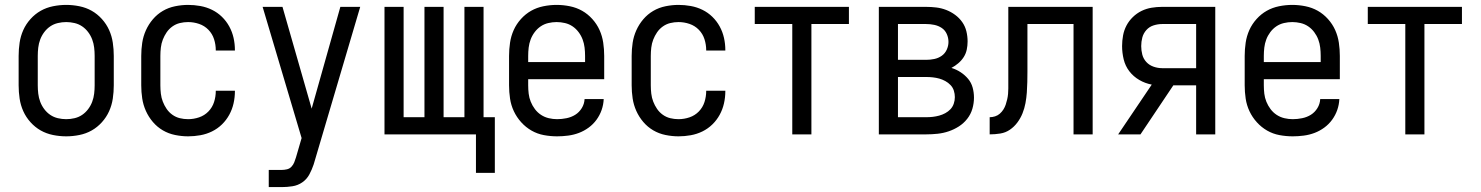

<svg xmlns="http://www.w3.org/2000/svg" viewBox="-20 -548 6040 783"><path d="M250 8Q223 8 196 2.5Q169 -3 146 -16Q123 -29 104.5 -49.5Q86 -70 75 -94.5Q64 -119 60 -146Q56 -173 56 -200V-320Q56 -347 60 -374Q64 -401 75 -425.5Q86 -450 104.5 -470.5Q123 -491 146 -504Q169 -517 196 -522.5Q223 -528 250 -528Q277 -528 304 -522.5Q331 -517 354 -504Q377 -491 395.5 -470.5Q414 -450 425 -425.5Q436 -401 440 -374Q444 -347 444 -320V-200Q444 -173 440 -146Q436 -119 425 -94.5Q414 -70 395.5 -49.5Q377 -29 354 -16Q331 -3 304 2.5Q277 8 250 8ZM250 -62Q267 -62 284 -66Q301 -70 315 -79.5Q329 -89 339.5 -103Q350 -117 356 -133Q362 -149 364 -166Q366 -183 366 -200V-320Q366 -337 364 -354Q362 -371 356 -387Q350 -403 339.5 -417Q329 -431 315 -440.5Q301 -450 284 -454Q267 -458 250 -458Q233 -458 216 -454Q199 -450 185 -440.5Q171 -431 160.5 -417Q150 -403 144 -387Q138 -371 136 -354Q134 -337 134 -320V-200Q134 -183 136 -166Q138 -149 144 -133Q150 -117 160.5 -103Q171 -89 185 -79.5Q199 -70 216 -66Q233 -62 250 -62Z M747 8Q721 8 694 2.5Q667 -3 644 -16.5Q621 -30 603.5 -50.5Q586 -71 575 -95.5Q564 -120 560 -146.5Q556 -173 556 -200V-320Q556 -347 560 -373.5Q564 -400 575 -424.5Q586 -449 603.5 -469.5Q621 -490 644 -503.5Q667 -517 694 -522.5Q721 -528 747 -528Q772 -528 797 -523.5Q822 -519 844.5 -508Q867 -497 885 -479.5Q903 -462 915 -440Q927 -418 932.5 -393.5Q938 -369 938 -344V-342H860V-343Q860 -366 853 -388Q846 -410 830 -426.5Q814 -443 792 -450.5Q770 -458 747 -458Q730 -458 713.5 -454Q697 -450 683 -440Q669 -430 659.5 -416Q650 -402 644 -386.5Q638 -371 636 -354Q634 -337 634 -320V-200Q634 -183 636 -166Q638 -149 644 -133.5Q650 -118 659.5 -104Q669 -90 683 -80Q697 -70 713.5 -66Q730 -62 747 -62Q770 -62 792 -69.5Q814 -77 830 -93.5Q846 -110 853 -132Q860 -154 860 -177V-178H938V-176Q938 -151 932.5 -126.5Q927 -102 915 -80Q903 -58 885 -40.5Q867 -23 844.5 -12Q822 -1 797 3.5Q772 8 747 8Z M1076 215V145H1129Q1139 145 1150 142.5Q1161 140 1168.5 132Q1176 124 1180 114Q1184 104 1187 94L1210 15L1051 -520H1132L1251 -105L1368 -520H1449L1262 113Q1261 116 1260.5 118Q1260 120 1259 123Q1252 144 1241.5 163.5Q1231 183 1213 195.5Q1195 208 1173 211.5Q1151 215 1129 215Z M1921 157V0H1548V-520H1626V-70H1711V-520H1789V-70H1874V-520H1952V-70H1998V157Z M2252 8Q2225 8 2198 3Q2171 -2 2147.5 -15.5Q2124 -29 2105.5 -49.5Q2087 -70 2075.5 -94.5Q2064 -119 2060 -146Q2056 -173 2056 -200V-320Q2056 -347 2060 -374Q2064 -401 2075 -425.5Q2086 -450 2104.5 -470.5Q2123 -491 2146 -504Q2169 -517 2196 -522.5Q2223 -528 2250 -528Q2277 -528 2304 -522.5Q2331 -517 2354 -504Q2377 -491 2395.5 -470.5Q2414 -450 2425 -425.5Q2436 -401 2440 -374Q2444 -347 2444 -320V-225H2134V-200Q2134 -183 2136 -166Q2138 -149 2144.5 -133Q2151 -117 2161.5 -103Q2172 -89 2186.5 -79.5Q2201 -70 2218 -66Q2235 -62 2252 -62Q2271 -62 2290.5 -66Q2310 -70 2326 -80Q2342 -90 2352.5 -107Q2363 -124 2364 -144H2442Q2441 -121 2433.5 -99.5Q2426 -78 2412.5 -59.5Q2399 -41 2380.5 -27.5Q2362 -14 2341 -6Q2320 2 2297 5Q2274 8 2252 8ZM2366 -295V-320Q2366 -337 2364 -354Q2362 -371 2356 -387Q2350 -403 2339.5 -417Q2329 -431 2315 -440.5Q2301 -450 2284 -454Q2267 -458 2250 -458Q2233 -458 2216 -454Q2199 -450 2185 -440.5Q2171 -431 2160.5 -417Q2150 -403 2144 -387Q2138 -371 2136 -354Q2134 -337 2134 -320V-295Z M2747 8Q2721 8 2694 2.5Q2667 -3 2644 -16.5Q2621 -30 2603.5 -50.5Q2586 -71 2575 -95.5Q2564 -120 2560 -146.5Q2556 -173 2556 -200V-320Q2556 -347 2560 -373.5Q2564 -400 2575 -424.5Q2586 -449 2603.5 -469.5Q2621 -490 2644 -503.5Q2667 -517 2694 -522.5Q2721 -528 2747 -528Q2772 -528 2797 -523.5Q2822 -519 2844.5 -508Q2867 -497 2885 -479.5Q2903 -462 2915 -440Q2927 -418 2932.5 -393.5Q2938 -369 2938 -344V-342H2860V-343Q2860 -366 2853 -388Q2846 -410 2830 -426.5Q2814 -443 2792 -450.5Q2770 -458 2747 -458Q2730 -458 2713.5 -454Q2697 -450 2683 -440Q2669 -430 2659.5 -416Q2650 -402 2644 -386.5Q2638 -371 2636 -354Q2634 -337 2634 -320V-200Q2634 -183 2636 -166Q2638 -149 2644 -133.5Q2650 -118 2659.5 -104Q2669 -90 2683 -80Q2697 -70 2713.5 -66Q2730 -62 2747 -62Q2770 -62 2792 -69.5Q2814 -77 2830 -93.5Q2846 -110 2853 -132Q2860 -154 2860 -177V-178H2938V-176Q2938 -151 2932.5 -126.5Q2927 -102 2915 -80Q2903 -58 2885 -40.5Q2867 -23 2844.5 -12Q2822 -1 2797 3.5Q2772 8 2747 8Z M3211 0V-450H3058V-520H3442V-450H3289V0Z M3564 0V-520H3757Q3778 -520 3798.5 -517.5Q3819 -515 3838.5 -507.5Q3858 -500 3875 -487.5Q3892 -475 3904 -458Q3916 -441 3921 -420.5Q3926 -400 3926 -379Q3926 -362 3922.5 -345.5Q3919 -329 3910 -315Q3901 -301 3888 -290Q3875 -279 3860 -271Q3880 -265 3897.5 -253.5Q3915 -242 3928 -226.5Q3941 -211 3946.5 -191Q3952 -171 3952 -150Q3952 -127 3945.5 -104.5Q3939 -82 3924.5 -63.5Q3910 -45 3890.5 -32.5Q3871 -20 3849 -12.5Q3827 -5 3803.5 -2.5Q3780 0 3757 0ZM3642 -304H3757Q3774 -304 3790.5 -307.5Q3807 -311 3820.5 -320.5Q3834 -330 3841 -345.5Q3848 -361 3848 -377Q3848 -394 3841 -409.5Q3834 -425 3820.5 -434Q3807 -443 3790.5 -446.5Q3774 -450 3757 -450H3642ZM3642 -70H3757Q3771 -70 3784 -71.5Q3797 -73 3810 -76.5Q3823 -80 3835 -86.5Q3847 -93 3856 -102.5Q3865 -112 3869.5 -125Q3874 -138 3874 -152Q3874 -165 3870 -178Q3866 -191 3856.5 -201Q3847 -211 3835 -217.5Q3823 -224 3810.5 -227.5Q3798 -231 3784.5 -232.5Q3771 -234 3757 -234H3642Z M4016 0V-70Q4027 -70 4038 -73.5Q4049 -77 4057.5 -84.5Q4066 -92 4072 -101.5Q4078 -111 4081.5 -121.5Q4085 -132 4087.5 -143Q4090 -154 4091 -165Q4092 -176 4092 -187Q4092 -198 4092 -209V-520H4436V0H4358V-450H4170V-256Q4170 -235 4169.5 -213.5Q4169 -192 4167.5 -170.5Q4166 -149 4162 -127.5Q4158 -106 4150 -86Q4142 -66 4129 -48.5Q4116 -31 4098.5 -19Q4081 -7 4059.5 -3.5Q4038 0 4016 0Z M4540 0 4677 -203Q4650 -208 4626 -222Q4602 -236 4585.5 -257.5Q4569 -279 4562.5 -306Q4556 -333 4556 -360Q4556 -382 4560 -403.5Q4564 -425 4574 -444Q4584 -463 4600 -478.5Q4616 -494 4635.5 -503.5Q4655 -513 4676.5 -516.5Q4698 -520 4719 -520H4936V0H4858V-200H4765L4631 0ZM4719 -270H4858V-450H4719Q4702 -450 4684.5 -444.5Q4667 -439 4655 -425.5Q4643 -412 4638.5 -395Q4634 -378 4634 -360Q4634 -342 4638.5 -325Q4643 -308 4655 -295Q4667 -282 4684.5 -276Q4702 -270 4719 -270Z M5252 8Q5225 8 5198 3Q5171 -2 5147.5 -15.5Q5124 -29 5105.5 -49.5Q5087 -70 5075.5 -94.5Q5064 -119 5060 -146Q5056 -173 5056 -200V-320Q5056 -347 5060 -374Q5064 -401 5075 -425.5Q5086 -450 5104.5 -470.5Q5123 -491 5146 -504Q5169 -517 5196 -522.5Q5223 -528 5250 -528Q5277 -528 5304 -522.5Q5331 -517 5354 -504Q5377 -491 5395.5 -470.5Q5414 -450 5425 -425.5Q5436 -401 5440 -374Q5444 -347 5444 -320V-225H5134V-200Q5134 -183 5136 -166Q5138 -149 5144.5 -133Q5151 -117 5161.5 -103Q5172 -89 5186.5 -79.5Q5201 -70 5218 -66Q5235 -62 5252 -62Q5271 -62 5290.5 -66Q5310 -70 5326 -80Q5342 -90 5352.5 -107Q5363 -124 5364 -144H5442Q5441 -121 5433.5 -99.5Q5426 -78 5412.5 -59.5Q5399 -41 5380.5 -27.5Q5362 -14 5341 -6Q5320 2 5297 5Q5274 8 5252 8ZM5366 -295V-320Q5366 -337 5364 -354Q5362 -371 5356 -387Q5350 -403 5339.5 -417Q5329 -431 5315 -440.5Q5301 -450 5284 -454Q5267 -458 5250 -458Q5233 -458 5216 -454Q5199 -450 5185 -440.5Q5171 -431 5160.5 -417Q5150 -403 5144 -387Q5138 -371 5136 -354Q5134 -337 5134 -320V-295Z M5711 0V-450H5558V-520H5942V-450H5789V0Z"/></svg>

Font: Iosevka Algr
Style: Regular
Weight: 400
Monospace: yes
Designer: Belleve Invis
Foundry: Belleve Invis
Version: Version 26.0.2; ttfautohint (v1.8.3)